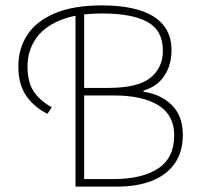

<svg xmlns="http://www.w3.org/2000/svg" viewBox="-20 -692 744 712"><path d="M260 0V-660H292V-366H382Q490 -366 537 -403Q584 -440 584 -504Q584 -579 527 -610.5Q470 -642 360 -642H356Q263 -642 202 -616.5Q141 -591 111.5 -546.5Q82 -502 82 -446Q82 -389 104 -354.5Q126 -320 172 -294L156 -270Q107 -294 77.5 -336.5Q48 -379 48 -446Q48 -512 81.5 -563Q115 -614 184 -643Q253 -672 358 -672Q438 -672 496 -654.5Q554 -637 585 -600Q616 -563 616 -506Q616 -451 589.5 -411Q563 -371 512 -356V-352Q578 -342 618 -301.5Q658 -261 658 -192Q658 -129 628 -86Q598 -43 543.5 -21.5Q489 0 414 0ZM292 -28H402Q506 -28 566 -67Q626 -106 626 -190Q626 -265 567.5 -301.5Q509 -338 402 -338H292Z"/></svg>

Font: Source Sans 3 ExtraLight ExtraLight
Style: Regular
Weight: 250
Version: Version 3.052;hotconv 1.1.0;makeotfexe 2.6.0